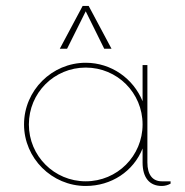

<svg xmlns="http://www.w3.org/2000/svg" viewBox="-20 -615 619 643"><path d="M267.1 -577.1 329.1 -451.7H353.5L276.9 -595.2H256.8L180.2 -451.7H204.6ZM522 -7.8C490.7 -7.8 473.6 -30.3 473.6 -70.8V-397H457.5V-275.9C426.8 -351.6 353 -404.8 267.1 -404.8C153.8 -404.8 60.5 -312 60.5 -198.2C60.5 -85 153.8 7.8 267.1 7.8C353 7.8 426.8 -41 457.5 -117.7V-70.8C457.5 -20 480.5 7.8 522 7.8C532.2 7.8 542.5 4.9 551.3 0V-7.8ZM267.1 -7.8C161.6 -7.8 76.7 -92.8 76.7 -198.2C76.7 -304.2 161.6 -388.7 267.1 -388.7C372.6 -388.7 457.5 -304.2 457.5 -198.2C457.5 -92.8 372.6 -7.8 267.1 -7.8Z"/></svg>

Font: Now Thin
Style: Regular
Weight: 100
Designer: Alfredo Marco Pradil
Foundry: Alfredo Marco Pradil
Version: Version 1.200;hotconv 1.0.109;makeotfexe 2.5.65596